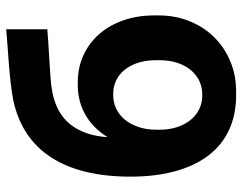

<svg xmlns="http://www.w3.org/2000/svg" viewBox="-102 -682 794 630"><g transform="rotate(-90 295.0 -367.0)"><path d="M298 10.8H309Q363 10.8 408.6 -8.2Q454.2 -27.2 487.7 -61Q521.2 -94.8 540.3 -141.6Q559.4 -188.4 559.4 -243.4V-257.6Q559.4 -313.2 543.2 -359.4Q527 -405.6 497.8 -438.8Q468.6 -472 428.3 -490.4Q388 -508.8 339.2 -508.8H330.8Q302.8 -508.8 278.1 -502.1Q253.4 -495.4 231.7 -482.8Q210 -470.2 192.2 -452.2Q174.4 -434.2 159.8 -411Q162.6 -449.6 173.1 -479.9Q183.6 -510.2 201.6 -532.9Q219.6 -555.6 245.5 -570.2Q271.4 -584.8 306.2 -592Q324.8 -595.8 352.5 -598Q380.2 -600.2 409.9 -601.9Q439.6 -603.6 467.5 -605.3Q495.4 -607 514 -608.8V-743.6Q494.2 -741.8 464.7 -739.7Q435.2 -737.6 402.7 -735.1Q370.2 -732.6 337.9 -728.9Q305.6 -725.2 281 -720.4Q218.8 -707.2 171.6 -675.7Q124.4 -644.2 93 -595.3Q61.6 -546.4 46 -481.5Q30.4 -416.6 30.4 -336.6Q30.4 -253 48.4 -188.3Q66.4 -123.6 100.5 -79.3Q134.6 -35 184.5 -12.1Q234.4 10.8 298 10.8ZM295.2 -100.4Q272.2 -100.4 251.8 -110.3Q231.4 -120.2 216.5 -138.5Q201.6 -156.8 193 -182.5Q184.4 -208.2 184.4 -240V-251Q184.4 -283.4 193.3 -309.6Q202.2 -335.8 217.3 -354.2Q232.4 -372.6 253.3 -382.6Q274.2 -392.6 298 -392.6H301.2Q325.6 -392.6 345.8 -383Q366 -373.4 380.7 -355.4Q395.4 -337.4 403.9 -311.4Q412.4 -285.4 412.4 -253V-240Q412.4 -208.2 404 -182.5Q395.6 -156.8 380.5 -138.5Q365.4 -120.2 345 -110.3Q324.6 -100.4 301.6 -100.4Z"/></g></svg>

Font: Fixel Variable
Style: Regular
Weight: 100
Width: 3
Designer: AlfaBravo + MacPaw
Foundry: Kyrylo Tkachov, Marchela Mozhyna, Serhii Makarenko, Maria Weinstein, Zakhar Kryvoshyya
Version: Version 1.211